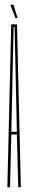

<svg xmlns="http://www.w3.org/2000/svg" viewBox="-20 -776 120 796"><path d="M10.5 0 26.5 -675H50.5L66.5 0H55.5L50 -218.5H27L21.5 0ZM27 -229.5H50L40.5 -664H36.5ZM44 -701 23 -756H36L53 -701Z"/></svg>

Font: Anybody UltraCondensed Thin
Style: Regular
Weight: 100
Width: 1
Designer: Tyler Finck
Foundry: Etcetera Type Company
Version: Version 1.110